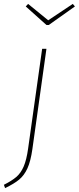

<svg xmlns="http://www.w3.org/2000/svg" viewBox="-61 -769 404 984"><path d="M-41 178Q-1 158 22.5 138Q46 118 60.5 84Q75 50 83 -7L155 -519H177L105 -5Q96 58 79.5 94Q63 130 37 151.5Q11 173 -35 195ZM312 -749 323 -736 189 -641H177L71 -736L83 -749L186 -665Z"/></svg>

Font: Fira Sans Thin
Style: Italic
Weight: 250
Italic angle: -8°
Designer: Carrois Corporate & Edenspiekermann AG
Foundry: Carrois Corporate GbR & Edenspiekermann AG
Version: Version 4.203